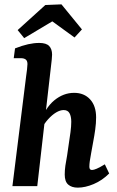

<svg xmlns="http://www.w3.org/2000/svg" viewBox="-20 -854 535 881"><path d="M337 7Q309 7 293 -7Q277 -21 277 -53Q277 -73 280 -94Q283 -115 288 -141Q291 -165 295.5 -193Q300 -221 303.5 -248Q307 -275 307 -295Q307 -320 299 -334.5Q291 -349 272 -349Q256 -349 237.5 -338Q219 -327 200.5 -306.5Q182 -286 168 -258L160 -284Q187 -359 229 -393.5Q271 -428 320 -428Q366 -428 393.5 -398Q421 -368 421 -315Q421 -289 417 -260Q413 -231 407.5 -202.5Q402 -174 398 -150Q394 -129 392 -114.5Q390 -100 390 -89Q390 -74 402 -74Q410 -74 424 -80Q438 -86 461 -100L481 -58Q449 -26 410 -9.5Q371 7 337 7ZM37 0 100 -505Q102 -518 104 -535Q106 -552 106 -560Q106 -575 98 -581Q90 -587 76 -587H43L49 -632Q82 -645 109 -651Q136 -657 160 -657Q192 -657 205.5 -643Q219 -629 219 -603Q219 -595 217.5 -581Q216 -567 214 -550L151 0ZM61 -716 188 -831 262 -834 356 -719 322 -682 220 -756 91 -679Z"/></svg>

Font: Yrsa SemiBold
Style: Italic
Weight: 600
Italic angle: -7.10001°
Version: Version 2.004